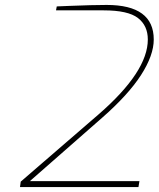

<svg xmlns="http://www.w3.org/2000/svg" viewBox="-20 -758 643 778"><path d="M64 -22 380 -295Q579 -468 579 -598Q579 -654 539 -685Q499 -716 400 -716H207L210 -732L258 -734Q356 -738 412 -738Q603 -738 603 -598Q603 -534 551.5 -454Q500 -374 394 -281L101 -24H545L541 0H61Z"/></svg>

Font: Exo Thin
Style: Italic
Weight: 250
Italic angle: -9°
Designer: Natanael Gama
Foundry: Natanael Gama
Version: Version 1.500; ttfautohint (v1.6)